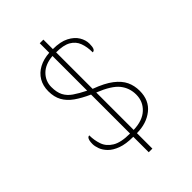

<svg xmlns="http://www.w3.org/2000/svg" viewBox="-243 -863 1045 1045"><g transform="rotate(-45 279.5 -340.5)"><path d="M266 -40Q209 -40 173 -53.5Q137 -67 117 -87.5Q97 -108 89 -130Q81 -152 81 -169Q81 -185 83.5 -195Q86 -205 90.5 -210Q95 -215 102 -215Q102 -177 114 -142.5Q126 -108 161.5 -86.5Q197 -65 266 -65V-365Q217 -387 183 -411Q149 -435 131.5 -466.5Q114 -498 114 -542Q114 -584 132.5 -615.5Q151 -647 185.5 -665.5Q220 -684 266 -687V-760H294V-687Q352 -687 387.5 -668.5Q423 -650 439.5 -622.5Q456 -595 456 -567Q456 -543 451 -532Q446 -521 435 -521Q435 -563 423 -595Q411 -627 380.5 -644.5Q350 -662 294 -662V-381Q362 -356 399.5 -327Q437 -298 452.5 -265Q468 -232 468 -192Q468 -119 418 -79.5Q368 -40 294 -40V79H266ZM294 -65Q364 -67 402 -102.5Q440 -138 440 -191Q440 -242 409.5 -280.5Q379 -319 294 -353ZM266 -662Q206 -657 174 -624.5Q142 -592 142 -547Q142 -506 155.5 -480Q169 -454 196.5 -435Q224 -416 266 -395Z"/></g></svg>

Font: Noto Serif Ethiopic Thin
Style: Regular
Weight: 250
Version: Version 2.102